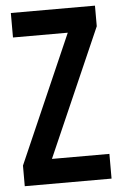

<svg xmlns="http://www.w3.org/2000/svg" viewBox="-52 -751 496 789"><g transform="rotate(-5 196.0 -357.0)"><path d="M376 0V-102H139L370 -629V-714H23V-613H249L18 -85V0Z"/></g></svg>

Font: Noto Sans Sinhala UI ExtraCondensed SemiBold
Style: Regular
Weight: 600
Width: 2
Designer: Jelle Bosma - Monotype Design Team
Foundry: Monotype Imaging Inc.
Version: Version 2.006